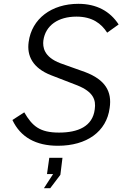

<svg xmlns="http://www.w3.org/2000/svg" viewBox="-20 -753 675 1005"><path d="M283 10C434 10 538 -64 554 -188C567 -274 531 -336 425 -376L296 -422C209 -455 203 -507 207 -541C218 -621 286 -666 380 -666C463 -666 510 -630 541 -582L601 -625C556 -694 486 -733 390 -733C250 -733 146 -655 130 -533C120 -462 150 -397 248 -359L385 -306C469 -272 483 -230 476 -181C465 -91 388 -59 289 -59C188 -59 149 -93 107 -165L45 -125C87 -35 168 10 283 10ZM210 232H243L296 162L307 73H238L226 158H258Z"/></svg>

Font: United Sans Light
Style: Italic
Weight: 300
Italic angle: -8°
Designer: Pablo Impallari, Rodrigo Fuenzalida (Modified by Dan O. Williams)
Version: Version 1.000;PS 001.000;hotconv 1.0.88;makeotf.lib2.5.64775